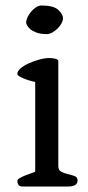

<svg xmlns="http://www.w3.org/2000/svg" viewBox="-20 -678 320 698"><path d="M43 -20Q43 -25 51 -30Q59 -35 70 -39.5Q81 -44 91.5 -47.5Q102 -51 108 -54V-380Q98 -382 86.5 -385.5Q75 -389 65.5 -393Q56 -397 49.5 -401Q43 -405 43 -409Q43 -419 55 -429.5Q67 -440 85 -448Q103 -456 123 -461.5Q143 -467 159 -467Q168 -467 179 -465Q190 -463 192 -457V-74Q192 -59 203 -53.5Q214 -48 227 -45Q240 -42 251 -38Q262 -34 262 -22Q262 0 228 0H62Q50 0 46.5 -7Q43 -14 43 -20ZM150 -554Q128 -554 113 -559.5Q98 -565 90 -572Q82 -579 78.5 -586Q75 -593 75 -596Q75 -604 80 -615Q85 -626 93 -635.5Q101 -645 111 -651.5Q121 -658 131 -658Q175 -658 192 -642Q209 -626 209 -612Q209 -603 203.5 -593Q198 -583 189.5 -574.5Q181 -566 170.5 -560Q160 -554 150 -554Z"/></svg>

Font: Asar
Style: Regular
Weight: 400
Designer: Eben Sorkin
Foundry: Eben Sorkin, Pria Ravichandran
Version: Version 1.003; ttfautohint (v1.3) -l 8 -r 50 -G 0 -x 0 -H 45